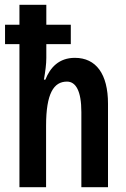

<svg xmlns="http://www.w3.org/2000/svg" viewBox="-20 -780 527 800"><path d="M173 -760H61V-677H1V-596H61V0H172V-256C172 -391 204 -440 259 -440C296 -440 319 -401 319 -313V0H430V-348C430 -472 380 -539 292 -539C226 -539 189 -499 169 -448H163C169 -484 173 -512 173 -539V-596H275V-677H173Z"/></svg>

Font: Noto Sans Hebrew ExtraCondensed SemiBold
Style: Regular
Weight: 600
Width: 2
Designer: Ben Nathan
Foundry: Google LLC
Version: Version 3.001